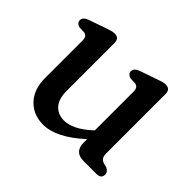

<svg xmlns="http://www.w3.org/2000/svg" viewBox="-113 -617 786 786"><g transform="rotate(45 279.5 -224.0)"><path d="M80.5 -128V-343.5Q80.5 -359 75.8 -365.5Q71 -372 61.5 -374L32 -375.5Q13.5 -381.5 13.5 -397Q13.5 -414.5 38 -423.5L108.5 -448Q124 -453.5 134.2 -456.5Q144.5 -459.5 153.5 -459.5Q180 -459.5 180 -431V-153.5Q180 -108 201.2 -84.2Q222.5 -60.5 258 -60.5Q282.5 -60.5 310.2 -73.8Q338 -87 369.5 -115.5L376 -122V-343.5Q376 -359 371.2 -365.5Q366.5 -372 357 -374L327.5 -375.5Q309 -381.5 309 -397Q309 -414.5 333.5 -423.5L404 -448Q419.5 -453.5 429.8 -456.5Q440 -459.5 449 -459.5Q475.5 -459.5 475.5 -431V-89Q475.5 -72 481 -64Q486.5 -56 497 -52.5L515 -48Q534 -39.5 534 -23Q534 0 507 0H432.5Q379 0 379 -54V-74Q286 12 209.5 12Q152.5 12 116.5 -25.8Q80.5 -63.5 80.5 -128Z"/></g></svg>

Font: Fraunces 72pt SuperSoft
Style: Regular
Weight: 400
Version: Version 1.000;[b76b70a41]